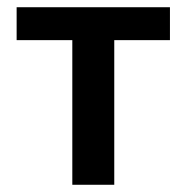

<svg xmlns="http://www.w3.org/2000/svg" viewBox="-20 -511 516 531"><path d="M180 0V-400H26V-491H450V-400H296V0Z"/></svg>

Font: Giro Sans Semibold
Style: Regular
Weight: 600
Designer: Paul D. Hunt
Foundry: Adobe Systems Incorporated
Version: Version 1.000;PS 1.0;hotconv 1.0.88;makeotf.lib2.5.647800